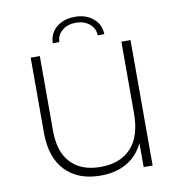

<svg xmlns="http://www.w3.org/2000/svg" viewBox="-94 -964 983 1055"><g transform="rotate(-10 397.5 -437.0)"><path d="M673 -700H622V-301C622 -215 601.8 -150.3 561.5 -107C521.2 -63.7 464.3 -42 391 -42C319.7 -42 264.5 -62.5 225.5 -103.5C186.5 -144.5 167 -204.3 167 -283V-700H116V-281C116 -189 139.7 -118.3 187 -69C234.3 -19.7 299.7 5 383 5C439.7 5 488.3 -6.7 529 -30C569.7 -53.3 601 -88 623 -134V0H673ZM291.5 -846C264.5 -824 250.3 -794.3 249 -757H286C286.7 -783.7 297.2 -805.2 317.5 -821.5C337.8 -837.8 363 -846 393 -846C423 -846 448.2 -837.8 468.5 -821.5C488.8 -805.2 499.3 -783.7 500 -757H537C535.7 -794.3 521.5 -824 494.5 -846C467.5 -868 433.7 -879 393 -879C352.3 -879 318.5 -868 291.5 -846Z"/></g></svg>

Font: Montserrat Custom ExtraLight
Style: Regular
Weight: 300
Designer: Julieta Ulanovsky
Foundry: Julieta Ulanovsky
Version: Version 7.200